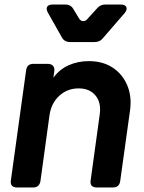

<svg xmlns="http://www.w3.org/2000/svg" viewBox="-20 -825 633 845"><path d="M55 0Q23 0 28 -32L95 -516Q99 -544 127 -544H190Q205 -544 213 -535.5Q221 -527 219 -512L215 -483Q242 -520 282.5 -538Q323 -556 371 -556Q433 -556 476.5 -527Q520 -498 540.5 -448.5Q561 -399 552 -337L509 -28Q505 0 477 0H406Q374 0 379 -32L419 -322Q426 -374 400 -405Q374 -436 326 -436Q277 -436 241.5 -404Q206 -372 198 -319L158 -28Q153 0 126 0ZM288 -640Q263 -640 252 -661L191 -769Q182 -785 187.5 -795Q193 -805 211 -805H267Q292 -805 303 -785L326 -747Q333 -733 345 -732Q357 -731 367 -744L407 -788Q421 -805 443 -805H512Q531 -805 536 -794Q541 -783 529 -768L433 -657Q420 -640 397 -640Z"/></svg>

Font: Pitagon Sans Text Bold
Style: Italic
Weight: 700
Italic angle: -8°
Designer: Travis Tran
Foundry: Pitagon
Version: Version 1.001; ttfautohint (v1.8.4.7-5d5b);gftools[0.9.26]